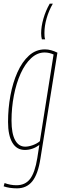

<svg xmlns="http://www.w3.org/2000/svg" viewBox="-24 -810 349 1050"><path d="M-4 209 1 191Q33 203 66 203Q114 203 140.5 168.5Q167 134 180 54L191 -17Q154 10 112 10Q67 10 43.5 -30Q20 -70 20 -143Q20 -217 33 -287.5Q46 -358 71.5 -415Q97 -472 134.5 -506Q172 -540 222 -540Q239 -540 256.5 -535Q274 -530 290 -522L197 58Q184 142 153 181Q122 220 69 220Q28 220 -4 209ZM269 -512Q258 -517 245.5 -520Q233 -523 220 -523Q180 -523 146.5 -492Q113 -461 89 -408Q65 -355 52 -288Q39 -221 39 -150Q39 -80 58.5 -44Q78 -8 114 -8Q133 -8 156 -16.5Q179 -25 194 -38ZM223 -595H205Q203 -602 202 -610.5Q201 -619 201 -628Q201 -665 213.5 -708.5Q226 -752 248 -790H265Q243 -752 231 -710Q219 -668 219 -630Q219 -621 219.5 -612Q220 -603 223 -595Z"/></svg>

Font: Georama Condensed Thin
Style: Italic
Weight: 100
Width: 3
Italic angle: -9°
Designer: Jean-Baptiste Levee
Foundry: Production Type
Version: Version 1.000